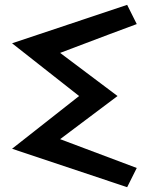

<svg xmlns="http://www.w3.org/2000/svg" viewBox="-20 -780 619 800"><path d="M509.8 0Q389.6 -40 30.3 -160.2Q99.6 -214.8 309.6 -379.9Q240.2 -434.6 30.3 -599.6Q150.4 -639.6 509.8 -759.8Q519.5 -740.2 549.8 -679.7Q469.7 -650.4 230.5 -559.6Q290 -514.6 469.7 -379.9Q410.2 -335 230.5 -200.2Q309.6 -169.9 549.8 -80.1Q540 -59.6 509.8 0Z"/></svg>

Font: Alibu-Mazigh Belqasem 1
Style: Bold
Weight: 400
Designer: Mazigh Mubarik Belqasem
Version: Version 1.0